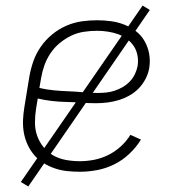

<svg xmlns="http://www.w3.org/2000/svg" viewBox="-20 -611 640 692"><path d="M268 8Q244 8 221 5.5Q198 3 176.5 -4.5Q155 -12 136 -24Q117 -36 103 -52.5Q89 -69 79.5 -89.5Q70 -110 66 -132.5Q62 -155 63 -178.5Q64 -202 68 -226L86 -336Q91 -364 100.5 -391Q110 -418 127 -442.5Q144 -467 167.5 -486.5Q191 -506 218.5 -518Q246 -530 274 -534Q302 -538 330 -538Q355 -538 380.5 -534.5Q406 -531 428.5 -522Q451 -513 470 -498.5Q489 -484 501 -463Q513 -442 517.5 -417.5Q522 -393 518 -367Q515 -347 505 -327.5Q495 -308 480 -292.5Q465 -277 446 -266.5Q427 -256 407 -250Q387 -244 366.5 -241.5Q346 -239 326 -239Q299 -239 272.5 -241Q246 -243 220 -243.5Q194 -244 167.5 -247Q141 -250 116 -256L110 -219Q106 -194 106 -169Q106 -144 114 -121.5Q122 -99 137 -80.5Q152 -62 172.5 -50.5Q193 -39 217.5 -34.5Q242 -30 268 -30Q293 -30 319 -35Q345 -40 369.5 -52Q394 -64 415 -83Q436 -102 450 -125L488 -108Q471 -80 446 -56.5Q421 -33 391.5 -18.5Q362 -4 330.5 2Q299 8 268 8ZM332 -276Q347 -276 362.5 -277.5Q378 -279 393 -284Q408 -289 422 -297Q436 -305 447.5 -317Q459 -329 466 -343.5Q473 -358 476 -373Q479 -392 475.5 -411Q472 -430 462 -445Q452 -460 437 -471Q422 -482 405 -488Q388 -494 368.5 -497Q349 -500 330 -500Q307 -500 283 -496.5Q259 -493 237 -482.5Q215 -472 195.5 -456Q176 -440 162 -419Q148 -398 140 -375.5Q132 -353 128 -329L122 -294Q148 -288 174 -285.5Q200 -283 226.5 -282Q253 -281 279 -278.5Q305 -276 332 -276ZM82 61 55 45 494 -591 520 -575Z"/></svg>

Font: Iosevka Curly XLtEx
Style: Italic
Weight: 200
Width: 7
Italic angle: -9°
Monospace: yes
Designer: Belleve Invis
Foundry: Belleve Invis
Version: Version 11.1.0; ttfautohint (v1.8.3)